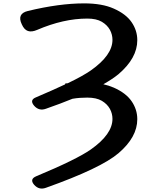

<svg xmlns="http://www.w3.org/2000/svg" viewBox="-20 -904 914 1137"><path d="M182 190Q154 157 194 140Q434 40 518 -19Q646 -109 646 -200Q646 -231 631 -259Q615 -288 583 -307Q551 -326 497 -326Q475 -326 453.5 -324.5Q432 -323 409 -319Q374 -305 335 -290Q296 -275 252 -260Q211 -245 182 -278Q153 -312 194 -328Q243 -349 286 -368Q329 -387 365 -404L366 -407Q366 -410 369 -410L381 -411Q427 -433 461 -452Q495 -471 518 -487Q646 -577 646 -668Q646 -699 631 -727Q615 -756 583 -775Q551 -794 497 -794Q356 -794 200 -727Q168 -713 145.5 -720.5Q123 -728 109 -760Q79 -823 145 -839Q331 -884 478 -884Q585 -884 654 -853Q726 -821 759 -773Q793 -724 793 -666Q793 -560 682 -465Q648 -437 592 -405Q624 -398 654 -385Q726 -353 759 -305Q793 -256 793 -198Q793 -92 682 3Q578 92 252 208Q211 223 182 190Z"/></svg>

Font: MaokenZhuyuanTi
Style: Regular
Weight: 400
Designer: Fontworks Inc & LongZhuTi team: ZERO子、时光羊、荆南、频凡、刘鹏、Little White Dog、帆影Magmeta、奈白不弍、白日月球、ChaoTawei、雨三（排名不分先后）
Version: Version 1.000; 20230222